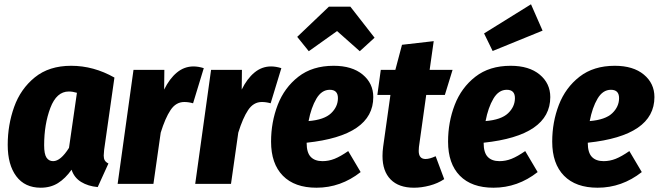

<svg xmlns="http://www.w3.org/2000/svg" viewBox="-20 -858 3074 896"><path d="M514 -496 466 -159Q464 -139 464 -132Q464 -118 469 -109.5Q474 -101 486 -95L436 15Q391 11 358.5 -9Q326 -29 314 -66Q285 -25 250.5 -3.5Q216 18 170 18Q96 18 56 -35.5Q16 -89 16 -182Q16 -275 46 -359Q76 -443 142.5 -497Q209 -551 312 -551Q417 -551 514 -496ZM186 -180Q186 -139 197 -122.5Q208 -106 228 -106Q263 -106 302 -168L339 -425Q319 -431 301 -431Q244 -431 215 -354.5Q186 -278 186 -180Z M931 -540 881 -376Q860 -382 840 -382Q801 -382 776 -344.5Q751 -307 730 -239L696 0H529L603 -532H747L746 -440Q771 -491 805.5 -519.5Q840 -548 883 -548Q905 -548 931 -540Z M1293 -540 1243 -376Q1222 -382 1202 -382Q1163 -382 1138 -344.5Q1113 -307 1092 -239L1058 0H891L965 -532H1109L1108 -440Q1133 -491 1167.5 -519.5Q1202 -548 1245 -548Q1267 -548 1293 -540Z M1722 -405Q1722 -225 1411 -192V-191Q1411 -146 1430 -126Q1449 -106 1485 -106Q1514 -106 1541.5 -117Q1569 -128 1605 -153L1663 -55Q1570 18 1457 18Q1355 18 1300 -38Q1245 -94 1245 -197Q1245 -288 1276 -368.5Q1307 -449 1372.5 -500Q1438 -551 1537 -551Q1623 -551 1672.5 -510Q1722 -469 1722 -405ZM1557 -400Q1557 -439 1519 -439Q1481 -439 1456.5 -397.5Q1432 -356 1420 -293Q1493 -299 1525 -329.5Q1557 -360 1557 -400ZM1367 -686 1515 -827H1615L1728 -682L1659 -619L1553 -713L1421 -619Z M1935 -172Q1934 -166 1934 -154Q1934 -116 1966 -116Q1985 -116 2013 -129L2053 -22Q2023 -2 1985 8Q1947 18 1912 18Q1841 18 1803 -20.5Q1765 -59 1765 -130Q1765 -151 1768 -173L1802 -415H1741L1757 -532H1825L1856 -649L2004 -666L1985 -532H2092L2056 -415H1969Z M2548 -405Q2548 -225 2237 -192V-191Q2237 -146 2256 -126Q2275 -106 2311 -106Q2340 -106 2367.5 -117Q2395 -128 2431 -153L2489 -55Q2396 18 2283 18Q2181 18 2126 -38Q2071 -94 2071 -197Q2071 -288 2102 -368.5Q2133 -449 2198.5 -500Q2264 -551 2363 -551Q2449 -551 2498.5 -510Q2548 -469 2548 -405ZM2383 -400Q2383 -439 2345 -439Q2307 -439 2282.5 -397.5Q2258 -356 2246 -293Q2319 -299 2351 -329.5Q2383 -360 2383 -400ZM2512 -715 2279 -620 2239 -702 2458 -838Z M3034 -405Q3034 -225 2723 -192V-191Q2723 -146 2742 -126Q2761 -106 2797 -106Q2826 -106 2853.5 -117Q2881 -128 2917 -153L2975 -55Q2882 18 2769 18Q2667 18 2612 -38Q2557 -94 2557 -197Q2557 -288 2588 -368.5Q2619 -449 2684.5 -500Q2750 -551 2849 -551Q2935 -551 2984.5 -510Q3034 -469 3034 -405ZM2869 -400Q2869 -439 2831 -439Q2793 -439 2768.5 -397.5Q2744 -356 2732 -293Q2805 -299 2837 -329.5Q2869 -360 2869 -400Z"/></svg>

Font: Fira Sans Condensed ExtraBold
Style: Italic
Weight: 800
Width: 3
Italic angle: -8°
Designer: bBox Type GmbH & Carrois Corporate GbR & Edenspiekermann AG
Foundry: bBox Type GmbH & Carrois Corporate GbR & Edenspiekermann AG
Version: Version 4.301